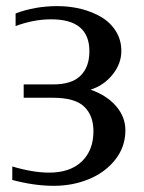

<svg xmlns="http://www.w3.org/2000/svg" viewBox="-20 -599 468 625"><path d="M388.2 -174.8Q388.2 -121.1 355.2 -79.3Q322.3 -37.6 269.5 -15.9Q216.8 5.9 154.8 5.9Q91.8 5.9 20 -13.2V-57.1Q87.4 -37.1 140.1 -37.1Q208.5 -37.1 246.3 -73.5Q284.2 -109.9 284.2 -171.9Q284.2 -222.7 254.2 -251.7Q224.1 -280.8 151.9 -280.8H57.1V-324.2H152.8Q213.9 -324.2 242.4 -352.8Q271 -381.3 271 -432.1Q271 -536.1 147 -536.1Q89.4 -536.1 30.8 -514.2V-555.2Q93.3 -579.1 167 -579.1Q207.5 -579.1 244.4 -569.8Q281.2 -560.5 310.5 -543Q339.8 -525.4 357.4 -497.1Q375 -468.8 375 -433.1Q375 -391.6 346.4 -356.2Q317.9 -320.8 274.9 -307.1Q327.6 -288.6 357.9 -253.4Q388.2 -218.3 388.2 -174.8Z"/></svg>

Font: Wesal
Style: Regular
Weight: 400
Designer: Ahmed zaza
Foundry: Ahmed zaza
Version: Version 2.01